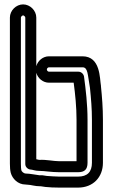

<svg xmlns="http://www.w3.org/2000/svg" viewBox="-20 -790 513 873"><path d="M96 -1C89 -1 78 -10 77 -16C76 -20 75 -31 75 -46V-710C75 -714 81 -720 85 -720C89 -720 95 -714 95 -710V-44C95 -29 109 -19 120 -19C127 -19 139 -13 159 -13C183 -13 212 -7 249 -7H335C364 -7 378 -19 378 -50V-246C378 -315 370 -383 362 -442C360 -454 349 -464 337 -464H203C198 -464 193 -469 193 -474C193 -479 198 -484 203 -484H355C380 -484 378 -453 389 -391C394 -341 398 -297 398 -245V-50C398 -8 377 13 335 13H249C232 13 210 11 193 10L180 8C171 6 160 7 160 7C148 6 116 -1 96 -1ZM107 50C120 50 138 57 163 57H166L186 60C203 62 228 63 249 63H335C403 63 448 16 448 -50V-245C448 -299 444 -349 439 -398V-400C433 -432 438 -534 355 -534H203C175 -534 152 -514 145 -489V-710C145 -742 117 -770 85 -770C53 -770 25 -742 25 -710V-46C25 -29 26 -16 29 -4C36 22 61 49 96 49C100 49 103 50 107 50ZM145 -459C152 -434 175 -414 203 -414H315C322 -362 328 -303 328 -246V-57H249C222 -57 192 -65 158 -63C156 -63 152 -64 145 -66ZM337 -439Z"/></svg>

Font: Electronic
Style: Outline
Weight: 700
Version: Version 1.011